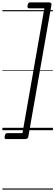

<svg xmlns="http://www.w3.org/2000/svg" viewBox="-20 -1095 465 1615"><path d="M20 50Q22 36 27.5 30.5Q33 25 41 25H169L353 -1025H225Q217 -1025 213.5 -1030.5Q210 -1036 212 -1050Q215 -1064 220 -1069.5Q225 -1075 233 -1075H389Q416 -1075 413 -1056L218 56Q215 75 188 75H32Q24 75 20.5 69.5Q17 64 20 50ZM0 490H425V500H0ZM0 -20H425V0H0ZM0 -505H425V-500H0ZM0 -1010H425V-1000H0Z"/></svg>

Font: Playwrite ZA Guides
Style: Regular
Weight: 400
Designer: Veronika Burian, José Scaglione
Foundry: TypeTogether
Version: Version 1.003